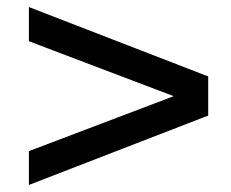

<svg xmlns="http://www.w3.org/2000/svg" viewBox="-20 -527 655 545"><path d="M62 -2V-98L473 -254L62 -410V-507L571 -310V-199Z"/></svg>

Font: Chivo Medium Medium
Style: Regular
Weight: 500
Version: Version 2.002